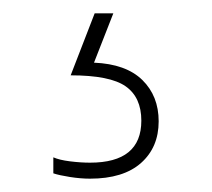

<svg xmlns="http://www.w3.org/2000/svg" viewBox="-20 -20 318 288"><path d="M60 240V216Q69 220 85 222Q101 224 115 224Q192 224 192 161Q192 126 168.5 109.5Q145 93 86 93L122 0H150L121 74Q169 76 193.5 100Q218 124 218 162Q218 201 191.5 224.5Q165 248 115 248Q101 248 85 245.5Q69 243 60 240Z"/></svg>

Font: Prompt Thin
Style: Regular
Weight: 250
Designer: Katatrad Team
Foundry: CadsonDemak
Version: Version 1.001